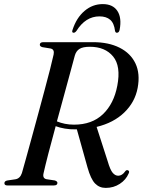

<svg xmlns="http://www.w3.org/2000/svg" viewBox="-20 -906 697 938"><path d="M608.5 -58.5Q595.5 -27.5 565.2 -7.8Q535 12 496.5 12Q465.5 12 444.5 -9.5Q423.5 -31 407.5 -88L355.5 -274Q353.5 -274 352 -274Q321.5 -273.5 296.8 -277.8Q272 -282 252 -289.5Q232 -217 216 -154.8Q200 -92.5 193 -60.5Q186.5 -35 207 -30.5L247.5 -24.5Q260.5 -20.5 260.5 -12.5Q260.5 0 243 0H16.5Q1.5 0 1.5 -11Q1.5 -22 17 -24.5L54.5 -30Q78 -33.5 87 -60.5Q94 -85 106.5 -130Q119 -175 134.5 -231.8Q150 -288.5 166.5 -349.2Q183 -410 198.2 -467Q213.5 -524 225 -569.2Q236.5 -614.5 242 -640Q247 -664.5 227.5 -669L187.5 -675.5Q174.5 -679 174.5 -687.5Q174.5 -700 192 -700H434.5Q510.5 -700 564.2 -673Q618 -646 641.8 -596Q665.5 -546 652.5 -476.5Q639.5 -407 587.2 -356.5Q535 -306 452 -286L506 -118.5Q518.5 -75.5 530.8 -61.5Q543 -47.5 557.5 -47.5Q577 -47.5 592 -69.5Q598 -77 605 -74Q614.5 -70.5 608.5 -58.5ZM345.5 -634.5Q338 -606 324 -554.8Q310 -503.5 292.8 -440.2Q275.5 -377 258 -313Q276.5 -305.5 297.2 -301.2Q318 -297 341.5 -297Q429.5 -297 483 -348.2Q536.5 -399.5 553 -487Q571.5 -583 532.5 -630.2Q493.5 -677.5 419 -677.5Q385 -677.5 368.5 -667.2Q352 -657 345.5 -634.5ZM466 -826Q398 -826 353.5 -755Q346.5 -746 340 -746Q329 -746 334.5 -760.5Q353.5 -819 392.8 -852.5Q432 -886 482 -886Q531.5 -886 553.5 -852.5Q575.5 -819 564.5 -760.5Q561.5 -746 551 -746Q544 -746 542 -755Q537.5 -793 518.2 -809.5Q499 -826 466 -826Z"/></svg>

Font: Fraunces 72pt S000
Style: Italic
Weight: 400
Italic angle: -16°
Version: Version 1.000; ttfautohint (v1.8.3)